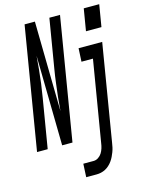

<svg xmlns="http://www.w3.org/2000/svg" viewBox="-182 -818 847 1115"><g transform="rotate(-15 241.5 -260.5)"><path d="M412 -604 434 -736H527L505 -604ZM-44 0 78 -735H140L146 -370L149 -194L156 -275Q161 -317 166 -358.5Q171 -400 178 -441L227 -735H291L169 0H107L98 -541L91 -460Q87 -418 81.5 -376.5Q76 -335 69 -294L20 0ZM194 215 198 135H260Q275 135 288.5 126Q302 117 310 104Q318 91 322.5 76.5Q327 62 329 47L410 -440H341L345 -520H487L391 60Q389 74 386 87.5Q383 101 378 114Q373 127 367 139.5Q361 152 352.5 164Q344 176 333 186Q322 196 309.5 202.5Q297 209 283.5 212Q270 215 257 215Z"/></g></svg>

Font: Iosevka SS04 Medium
Style: Italic
Weight: 500
Italic angle: -9°
Monospace: yes
Designer: Belleve Invis
Foundry: Belleve Invis
Version: Version 19.0.0; ttfautohint (v1.8.4)